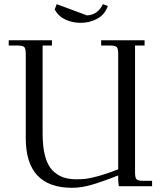

<svg xmlns="http://www.w3.org/2000/svg" viewBox="-20 -896 771 924"><path d="M22 -676.8V-702.1H230V-676.8H185.1V-252.9Q185.1 -189 197 -144.8Q209 -100.6 231.9 -76.9Q254.9 -53.2 282.7 -43.2Q310.5 -33.2 347.2 -33.2Q372.1 -33.2 392.6 -35.4Q413.1 -37.6 454.3 -48.8Q495.6 -60.1 548.8 -81.1V-637.2Q548.8 -662.1 541.7 -669.4Q534.7 -676.8 509.8 -676.8H466.8V-702.1H675.8V-676.8H629.9V-65.9Q629.9 -41 637 -33.4Q644 -25.9 668.9 -25.9H711.9V0H551.8L548.8 -25.9V-51.8Q468.3 -20 418.9 -6.1Q369.6 7.8 327.1 7.8Q104 7.8 104 -231V-637.2Q104 -662.1 96.9 -669.4Q89.8 -676.8 64.9 -676.8ZM243.2 -850.1 252.9 -876 398.9 -821.8Q451.2 -824.7 475.1 -876L499 -867.2Q483.9 -825.2 447.8 -805.7Q411.6 -786.1 367.2 -786.1Q328.6 -786.1 294.9 -801.8Q261.2 -817.4 243.2 -850.1Z"/></svg>

Font: Dihjauti S
Style: Regular
Weight: 400
Designer: T. Christopher White
Version: Version 3.0.0